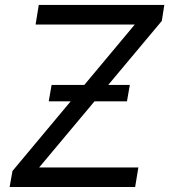

<svg xmlns="http://www.w3.org/2000/svg" viewBox="-20 -747 676 767"><path d="M636.4 -727.3H134.9L122.2 -649.1H518.5L316.8 -407.7H186.1L174.7 -342.3H262.4L29.8 -63.9L18.5 0H519.9L532.7 -78.1H136.4L357.6 -342.3H487.2L498.6 -407.7H412.3L626.4 -663.4Z"/></svg>

Font: TID UI
Style: Italic
Weight: 400
Italic angle: -9.39999°
Designer: The TID Project Authors
Foundry: Bakken & Bæck
Version: Version 1.001;hotconv 1.0.109;makeotfexe 2.5.65596